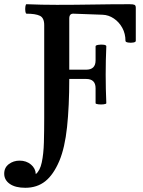

<svg xmlns="http://www.w3.org/2000/svg" viewBox="-84 -686 681 912"><path d="M36 206Q-11 206 -37.5 187.5Q-64 169 -64 139Q-64 110 -42 93.5Q-20 77 9 77Q41 77 63 95.5Q85 114 86 141Q106 125 114.5 85Q123 45 124.5 -9.5Q126 -64 126 -124V-567Q126 -601 105.5 -611Q85 -621 42 -621Q38 -621 36.5 -632Q35 -643 36.5 -654.5Q38 -666 42 -666Q114 -663 186 -663Q272 -663 359 -664.5Q446 -666 532 -666Q549 -666 555 -663Q561 -660 561 -649V-492Q561 -486 549 -484Q537 -482 524.5 -484Q512 -486 512 -492Q512 -526 497 -553.5Q482 -581 457 -598Q432 -615 403 -616L265 -621Q245 -622 245 -598V-355H325Q370 -355 370 -399V-466Q370 -471 383 -473Q396 -475 408.5 -473.5Q421 -472 421 -466Q418 -399 418 -332Q418 -264 421 -196Q421 -192 408.5 -190.5Q396 -189 383 -190.5Q370 -192 370 -196V-267Q370 -311 325 -311H245Q245 -181 234.5 -82.5Q224 16 198 78Q170 144 131 175Q92 206 36 206Z"/></svg>

Font: Junicode
Style: Bold
Weight: 700
Designer: Peter S. Baker
Version: Version 2.100; ttfautohint (v1.8.4)